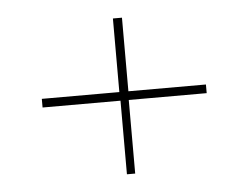

<svg xmlns="http://www.w3.org/2000/svg" viewBox="-38 -540 629 486"><g transform="rotate(-5 276.5 -297.0)"><path d="M485 -286H287V-99H266V-286H68V-308H265V-495H288V-308H485Z"/></g></svg>

Font: Exo 2.0 Thin
Style: Regular
Weight: 250
Designer: Natanael Gama
Version: Version 1.001;PS 001.001;hotconv 1.0.70;makeotf.lib2.5.58329